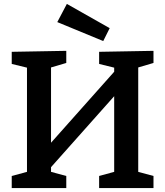

<svg xmlns="http://www.w3.org/2000/svg" viewBox="-20 -962 845 982"><path d="M40 0V-62L118 -83V-616L40 -635V-697L319 -702V-640L241 -617V-232L564 -595V-616L487 -635V-697L765 -702V-640L687 -617V-83L765 -62V0H487V-62L564 -83V-470L241 -107V-83L319 -62V0ZM508 -752 273 -849 322 -942 541 -818Z"/></svg>

Font: Bitter SemiBold
Style: Regular
Weight: 600
Designer: Sol Matas, and Bitter project Authors
Foundry: Sol Matas
Version: Version 2.001